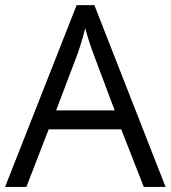

<svg xmlns="http://www.w3.org/2000/svg" viewBox="-20 -737 673 757"><path d="M632.8 0H546.9L458 -227.1H171.9L84 0H0L282.2 -716.8H352.1ZM432.1 -301.8 349.1 -522.9Q332.5 -565.9 315.9 -626Q305.2 -580.1 285.2 -522.9L201.2 -301.8Z"/></svg>

Font: Open Sans Hebrew
Style: Regular
Weight: 400
Foundry: Ascender Corporation, Yanek Iontef
Version: Version 2.001;PS 002.001;hotconv 1.0.70;makeotf.lib2.5.58329